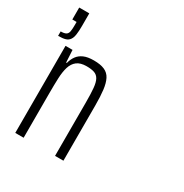

<svg xmlns="http://www.w3.org/2000/svg" viewBox="-165 -844 934 974"><g transform="rotate(30 302.0 -356.5)"><path d="M58 0V-510H99L103 -438H107Q113 -462 126 -480Q139 -498 161.5 -508Q184 -518 220 -518Q259 -518 283 -507.5Q307 -497 319 -473.5Q331 -450 335.5 -413Q340 -376 340 -323V0H291V-310Q291 -364 288 -396Q285 -428 275.5 -445Q266 -462 248.5 -468Q231 -474 203 -474Q167 -474 147 -458.5Q127 -443 118.5 -415Q110 -387 108.5 -348Q107 -309 107 -263V0ZM0 -535V-561Q21 -561 31 -567Q41 -573 43.5 -587.5Q46 -602 46 -626V-643H21V-713H80V-640Q80 -609 77 -588.5Q74 -568 65.5 -556Q57 -544 41.5 -539.5Q26 -535 0 -535Z"/></g></svg>

Font: Saira ExtraCondensed Light
Style: Regular
Weight: 300
Width: 2
Designer: Hector Gatti with collaboration of the Omnibus-Type team
Foundry: Omnibus-Type
Version: Version 1.101